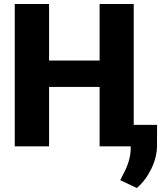

<svg xmlns="http://www.w3.org/2000/svg" viewBox="-20 -731 831 959"><path d="M647.9 0H477.5V-296.9H225.1V0H53.7V-710.9H225.1V-428.7H477.5V-710.9H647.9ZM663.6 208 580.6 168.9 597.2 135.7Q631.3 72.3 632.8 14.6V-107.4H764.6L764.2 -1.5Q763.7 54.7 735.4 112.8Q707 170.9 663.6 208Z"/></svg>

Font: Sadagaat-English
Style: Regular
Weight: 900
Designer: Ahmed alsheikh
Foundry: Ahmed alsheikh Design
Version: Version 2.137;January 17, 2018;FontCreator 11.0.0.2408 64-bi